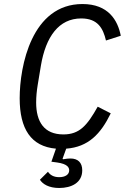

<svg xmlns="http://www.w3.org/2000/svg" viewBox="-20 -730 640 957"><path d="M384.9 -638.1C468 -638.1 494 -588.1 508.2 -528.1L582 -551.8C567.1 -628.9 519.9 -709.9 391 -709.9C138.1 -709.9 78.1 -400.9 78.1 -240.1C78.1 -88.1 133.9 0 258.9 11L236.2 76L264.9 79.9C316.1 87 324.9 105.1 324.9 119C324.9 141 304 153.1 274.9 153.1C246.1 153.1 229 141 219.1 126.1L179 165.8C192.1 187.1 223 207 274.9 207C335.9 207 389.9 181.1 389.9 119C389.9 79.9 367.9 60 331 60C323.2 60 307.9 61.1 294 63.9L291.9 61.1L310 11C420.1 2.8 481.9 -62.1 532 -165.1L467 -198.2C414.1 -104 376.1 -60 296.2 -60C199.9 -60 160.2 -122.9 160.2 -219.1C160.2 -247.2 163 -277 168 -307.2L183.9 -403.1C208.1 -546.9 273.1 -638.1 384.9 -638.1Z"/></svg>

Font: Margiela Mono Italic Italic
Style: Regular
Weight: 400
Designer: Mike Abbink, Paul van der Laan, Pieter van Rosmalen
Foundry: Bold Monday
Version: Version 2.003 2021